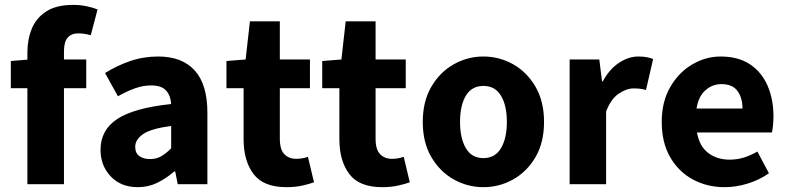

<svg xmlns="http://www.w3.org/2000/svg" viewBox="-20 -755 3228 787"><path d="M92.3 0V-540Q92.3 -593.8 110.6 -637.9Q128.9 -682.1 170.2 -708.5Q211.4 -734.9 279.3 -734.9Q311 -734.9 337.4 -729Q363.8 -723.1 379.9 -716.3L352.1 -610.8Q339.4 -614.3 326.4 -616.2Q313.5 -618.2 300.8 -618.2Q272.5 -618.2 257.3 -600.8Q242.2 -583.5 242.2 -543.9V0ZM24.4 -393.6V-504.9L100.6 -511.2H333.5V-393.6Z M544.9 12.2Q475.6 12.2 433.8 -32Q392.1 -76.2 392.1 -141.1Q392.1 -222.2 460.7 -267.3Q529.3 -312.5 681.6 -328.6Q679.7 -362.8 660.9 -383.8Q642.1 -404.8 599.1 -404.8Q566.9 -404.8 533.7 -393.1Q500.5 -381.3 463.4 -360.4L410.6 -455.6Q458.5 -485.8 513.2 -504.6Q567.9 -523.4 628.4 -523.4Q726.1 -523.4 778.1 -466.3Q830.1 -409.2 830.1 -292.5V0H708.5L698.2 -52.2H694.3Q661.6 -23.9 625 -5.9Q588.4 12.2 544.9 12.2ZM595.2 -103Q621.1 -103 640.9 -114.5Q660.6 -126 681.6 -147V-238.8Q598.1 -227.5 566.2 -205.1Q534.2 -182.6 534.2 -153.3Q534.2 -127.9 550.8 -115.5Q567.4 -103 595.2 -103Z M1153.8 12.2Q1059.6 12.2 1019 -42Q978.5 -96.2 978.5 -184.1V-393.6H908.2V-504.9L986.8 -511.2L1004.4 -667.5H1127V-511.2H1250.5V-393.6H1127V-186.5Q1127 -142.1 1145.5 -123Q1164.1 -104 1193.8 -104Q1220.2 -104 1242.2 -112.3L1267.1 -7.8Q1247.1 -0.5 1218.3 5.9Q1189.5 12.2 1153.8 12.2Z M1546.4 12.2Q1452.1 12.2 1411.6 -42Q1371.1 -96.2 1371.1 -184.1V-393.6H1300.8V-504.9L1379.4 -511.2L1397 -667.5H1519.5V-511.2H1643.1V-393.6H1519.5V-186.5Q1519.5 -142.1 1538.1 -123Q1556.6 -104 1586.4 -104Q1612.8 -104 1634.8 -112.3L1659.7 -7.8Q1639.6 -0.5 1610.8 5.9Q1582 12.2 1546.4 12.2Z M1961.4 12.2Q1897 12.2 1840.3 -19.3Q1783.7 -50.8 1748.3 -110.6Q1712.9 -170.4 1712.9 -255.4Q1712.9 -339.8 1748.3 -399.9Q1783.7 -460 1840.3 -491.7Q1897 -523.4 1961.4 -523.4Q2026.4 -523.4 2083 -491.7Q2139.6 -460 2174.8 -399.9Q2210 -339.8 2210 -255.4Q2210 -170.4 2174.8 -110.6Q2139.6 -50.8 2083 -19.3Q2026.4 12.2 1961.4 12.2ZM1961.4 -106.9Q2009.3 -106.9 2033.4 -147.5Q2057.6 -188 2057.6 -255.4Q2057.6 -322.8 2033.4 -362.8Q2009.3 -402.8 1961.4 -402.8Q1913.6 -402.8 1889.6 -362.8Q1865.7 -322.8 1865.7 -255.4Q1865.7 -188 1889.6 -147.5Q1913.6 -106.9 1961.4 -106.9Z M2314.9 0V-511.2H2436.5L2447.8 -421.4H2450.7Q2478.5 -472.2 2517.6 -497.8Q2556.6 -523.4 2596.2 -523.4Q2617.7 -523.4 2631.6 -520.5Q2645.5 -517.6 2657.2 -513.2L2627.9 -386.2Q2615.2 -389.6 2604.5 -391.1Q2593.8 -392.6 2576.7 -392.6Q2548.3 -392.6 2516.4 -371.3Q2484.4 -350.1 2464.4 -297.9V0Z M2950.2 12.2Q2878.4 12.2 2819.8 -19.5Q2761.2 -51.3 2726.8 -111.1Q2692.4 -170.9 2692.4 -255.4Q2692.4 -337.9 2727.1 -397.9Q2761.7 -458 2817.1 -490.7Q2872.6 -523.4 2933.6 -523.4Q3005.9 -523.4 3054 -491.5Q3102.1 -459.5 3126.2 -403.8Q3150.4 -348.1 3150.4 -277.8Q3150.4 -258.3 3148.4 -240Q3146.5 -221.7 3144 -211.9H2836.9Q2846.7 -155.8 2882.8 -128.2Q2918.9 -100.6 2970.7 -100.6Q3000.5 -100.6 3028.6 -109.1Q3056.6 -117.7 3084.5 -133.8L3131.8 -44.9Q3092.3 -17.1 3044.4 -2.4Q2996.6 12.2 2950.2 12.2ZM2835 -310.1H3023.4Q3023.4 -354 3002.9 -382.1Q2982.4 -410.2 2937 -410.2Q2899.9 -410.2 2871.3 -384.8Q2842.8 -359.4 2835 -310.1Z"/></svg>

Font: Akatab Black
Style: Regular
Weight: 900
Designer: SIL Global
Foundry: SIL Global
Version: Version 4.000